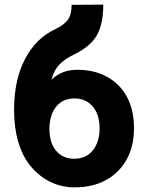

<svg xmlns="http://www.w3.org/2000/svg" viewBox="-20 -795 640 831"><path d="M303 16Q248 16 198.5 -7.5Q149 -31 110 -79Q77 -120 59 -181Q41 -242 41 -319Q41 -450 88.5 -540Q136 -630 218 -668Q259 -688 274.5 -710.5Q290 -733 290 -774L427 -775Q427 -691 399 -642Q371 -593 298 -558Q259 -539 236 -514.5Q213 -490 203 -450Q247 -493 314 -493Q389 -493 444.5 -462Q500 -431 530 -374.5Q560 -318 560 -240Q560 -162 528 -104.5Q496 -47 438.5 -15.5Q381 16 303 16ZM301 -108Q352 -108 381.5 -144Q411 -180 411 -240Q411 -299 381.5 -334Q352 -369 302 -369Q253 -369 224 -334.5Q195 -300 194 -240Q193 -179 222 -143.5Q251 -108 301 -108Z"/></svg>

Font: Geist Mono UltraBlack
Style: Regular
Weight: 900
Monospace: yes
Designer: Basement.studio, Andrés Briganti, Mateo Zaragoza
Foundry: Basement.studio, Vercel, Andrés Briganti, Guido Ferreyra, Mateo Zaragoza
Version: Version 1.400; ttfautohint (v1.8.4.7-5d5b)